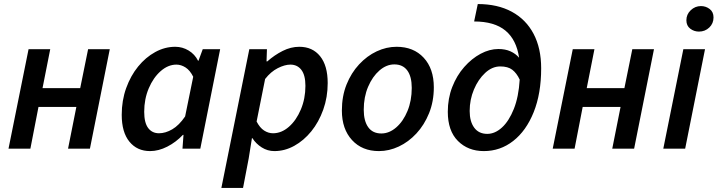

<svg xmlns="http://www.w3.org/2000/svg" viewBox="-20 -734 3543 948"><path d="M22 0 121 -491H228L190 -299H376L415 -491H522L424 0H316L357 -206H170L130 0Z M721 12Q657 12 619 -34.5Q581 -81 581 -167Q581 -238 603 -299Q625 -360 662 -405.5Q699 -451 746.5 -477Q794 -503 845 -503Q881 -503 911.5 -484.5Q942 -466 958 -434H960L981 -491H1067L969 0H881L886 -68H883Q849 -32 806 -10Q763 12 721 12ZM765 -76Q797 -76 830.5 -95.5Q864 -115 894 -159L934 -355Q918 -387 896 -401Q874 -415 851 -415Q810 -415 773.5 -383Q737 -351 714.5 -298Q692 -245 692 -182Q692 -128 711.5 -102Q731 -76 765 -76Z M1073 194 1211 -491H1298L1296 -431H1300Q1335 -462 1375.5 -482.5Q1416 -503 1458 -503Q1523 -503 1560.5 -456.5Q1598 -410 1598 -324Q1598 -254 1576 -192.5Q1554 -131 1517 -85.5Q1480 -40 1433 -14Q1386 12 1335 12Q1301 12 1272.5 -6Q1244 -24 1226 -52H1224L1208 48L1180 194ZM1328 -76Q1370 -76 1406.5 -108Q1443 -140 1465.5 -193.5Q1488 -247 1488 -310Q1488 -363 1468 -389Q1448 -415 1414 -415Q1386 -415 1351.5 -397.5Q1317 -380 1289 -344L1247 -134Q1263 -103 1284 -89.5Q1305 -76 1328 -76Z M1851 12Q1768 12 1718 -42.5Q1668 -97 1668 -188Q1668 -259 1691 -316.5Q1714 -374 1753 -416Q1792 -458 1840 -480.5Q1888 -503 1938 -503Q2022 -503 2072 -449Q2122 -395 2122 -303Q2122 -233 2098.5 -175Q2075 -117 2036 -75Q1997 -33 1949 -10.5Q1901 12 1851 12ZM1863 -75Q1902 -75 1936.5 -105Q1971 -135 1992 -186Q2013 -237 2013 -300Q2013 -356 1991 -386Q1969 -416 1927 -416Q1888 -416 1853.5 -386Q1819 -356 1797.5 -305.5Q1776 -255 1776 -192Q1776 -137 1798 -106Q1820 -75 1863 -75Z M2299 -186Q2299 -134 2321.5 -103.5Q2344 -73 2386 -73Q2424 -73 2458.5 -104.5Q2493 -136 2517 -196Q2541 -256 2546 -341Q2531 -373 2509.5 -389.5Q2488 -406 2450 -406Q2410 -406 2375.5 -374Q2341 -342 2320 -292Q2299 -242 2299 -186ZM2369 12Q2291 12 2241 -38Q2191 -88 2191 -182Q2191 -248 2213 -304.5Q2235 -361 2272 -403Q2309 -445 2353 -468.5Q2397 -492 2441 -492Q2475 -492 2500.5 -480.5Q2526 -469 2543 -449Q2530 -538 2475.5 -583Q2421 -628 2321 -628L2339 -714Q2437 -714 2507 -676Q2577 -638 2614.5 -567Q2652 -496 2652 -397Q2652 -272 2615 -180Q2578 -88 2514 -38Q2450 12 2369 12Z M2709 0 2808 -491H2915L2877 -299H3063L3102 -491H3209L3111 0H3003L3044 -206H2857L2817 0Z M3255 0 3354 -491H3461L3363 0ZM3431 -578Q3407 -578 3388 -592.5Q3369 -607 3369 -634Q3369 -663 3390.5 -683.5Q3412 -704 3441 -704Q3465 -704 3484 -689.5Q3503 -675 3503 -648Q3503 -618 3482 -598Q3461 -578 3431 -578Z"/></svg>

Font: Source Sans 3 Semibold
Style: Italic
Weight: 600
Italic angle: -11°
Designer: Paul D. Hunt
Foundry: Adobe
Version: Version 3.052;hotconv 1.1.0;makeotfexe 2.6.0